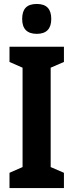

<svg xmlns="http://www.w3.org/2000/svg" viewBox="-20 -950 371 970"><path d="M166 -930C115 -930 92 -905 92 -854C92 -804 117 -779 166 -779C214 -779 239 -804 239 -854C239 -904 216 -930 166 -930ZM303 0V-77L236 -106V-608L303 -637V-714H28V-637L94 -608V-106L28 -77V0Z"/></svg>

Font: Noto Sans Oriya ExtCond Bold
Style: Bold
Weight: 700
Width: 2
Designer: Amélie Bonet and Sol Matas
Foundry: Google LLC
Version: Version 2.006